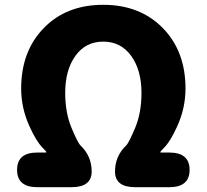

<svg xmlns="http://www.w3.org/2000/svg" viewBox="-20 -778 859 798"><path d="M135 0Q51 0 51 -72Q51 -144 135 -144H168Q173 -144 173 -146Q173 -148 156 -165Q130 -192 103 -252Q68 -328 68 -410Q68 -565 162 -661.5Q256 -758 409 -758Q562 -758 656.5 -661.5Q751 -565 751 -410Q751 -328 716 -252Q689 -192 663 -165Q646 -148 646 -146Q646 -144 651 -144H684Q768 -144 768 -72Q768 0 684 0H542Q458 0 458 -65Q458 -129 504 -173Q515 -183 541.5 -246Q568 -309 568 -392Q568 -487 525 -546Q482 -605 409 -605Q336 -605 293.5 -546Q251 -487 251 -392Q251 -309 277.5 -246Q304 -183 315 -173Q361 -129 361 -65Q361 0 277 0Z"/></svg>

Font: Resource Han Rounded TW Heavy
Style: Regular
Weight: 900
Designer: Cyano Hao (round all glyphs); Ryoko NISHIZUKA 西塚涼子 (kana, bopomofo & ideographs); Paul D. Hunt (Latin, Greek & Cyrillic)
Foundry: Cyano Hao
Version: 0.990